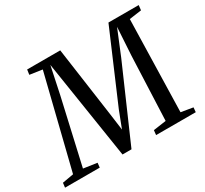

<svg xmlns="http://www.w3.org/2000/svg" viewBox="-185 -960 1254 1176"><g transform="rotate(-30 442.0 -371.5)"><path d="M-36.5 0 -32.5 -32.5 47 -46.5 207.5 -695 119.5 -708 124.5 -743H358.5L428.5 -246L443.5 -134L488.5 -250.5L699.5 -743H913.5L909.5 -708L823.5 -696L807 -46.5L891 -32.5L888 0H607.5L611 -33L701.5 -46L720 -496L732 -694L659.5 -517.5L433.5 0H370L291 -507L261.5 -696L221.5 -506.5L117 -46.5L212.5 -32.5L209 0Z"/></g></svg>

Font: Merriweather 60pt
Style: Italic
Weight: 400
Italic angle: -7.8°
Version: Version 2.101